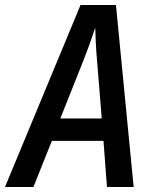

<svg xmlns="http://www.w3.org/2000/svg" viewBox="-22 -750 642 770"><path d="M-2 0 301 -730H443L514 0H407L393 -185H186L112 0ZM220 -275H386L369 -485Q364 -541 362 -582Q360 -623 360 -639Q355 -623 340.5 -582Q326 -541 304 -486Z"/></svg>

Font: JetBrains Mono NL SemiBold
Style: Italic
Weight: 600
Italic angle: -9°
Monospace: yes
Designer: Philipp Nurullin, Konstantin Bulenkov
Foundry: JetBrains
Version: Version 2.305; ttfautohint (v1.8.4.7-5d5b)